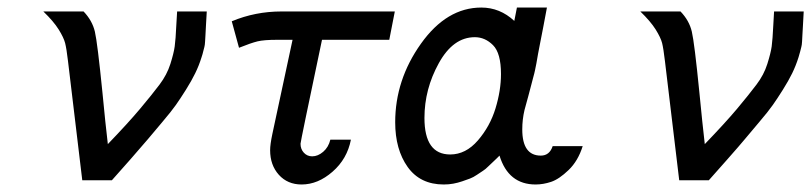

<svg xmlns="http://www.w3.org/2000/svg" viewBox="-20 -475 2138 506"><path d="M94.2 -444.8H200.2Q223.1 -420.9 230 -391.8Q236.8 -362.8 250 -231Q257.8 -148.9 264.2 -95.2Q317.4 -150.4 349.1 -188.2Q380.9 -226.1 400.4 -252Q419.9 -277.8 429 -306.4Q438 -335 440.4 -352.5Q442.9 -370.1 444.8 -411.1Q445.8 -433.1 446.8 -444.8H524.9Q523.9 -428.7 522.9 -409.4Q522 -390.1 521.5 -383.1Q521 -376 520.5 -366Q520 -356 518.6 -351.1Q517.1 -346.2 515.6 -339.6Q514.2 -333 511.2 -324.2Q504.4 -302.2 494.6 -282.2Q484.9 -262.2 470 -238.5Q455.1 -214.8 443.6 -198.5Q432.1 -182.1 407.5 -153.1Q382.8 -124 369.9 -108.4Q356.9 -92.8 324 -55.4Q291 -18.1 274.9 0H196.8L159.2 -314Q155.3 -347.2 151.6 -361.6Q147.9 -376 134.5 -397.5Q121.1 -418.9 94.2 -444.8Z M590.8 -418.9Q652.8 -444.8 721.7 -444.8H1020.5L1005.9 -370.1H828.6Q771.5 -99.1 772 -96.2Q772 -82 780.8 -72.5Q789.6 -63 802.7 -63Q817.9 -63 831.8 -75Q845.7 -86.9 850.6 -106.9H904.8Q895 -56.2 856.4 -22.5Q817.9 11.2 774.9 11.2Q737.8 11.2 714.8 -14.4Q691.9 -40 691.9 -79.1Q691.9 -94.2 697.8 -122.1L751 -370.1H710Q675.8 -370.1 658.7 -366Q641.6 -361.8 609.9 -349.1Z M1021.5 -152.8Q1021.5 -264.6 1089.4 -359.9Q1157.2 -455.1 1248.5 -455.1Q1297.4 -455.1 1335.4 -419.9L1342.3 -455.1H1421.4Q1416.5 -430.2 1411.4 -402.1Q1406.2 -374 1403.3 -360.6Q1400.4 -347.2 1397.9 -332.5Q1395.5 -317.9 1393.6 -307.9Q1391.6 -297.9 1390.1 -290.5Q1388.7 -283.2 1385 -270Q1381.3 -256.8 1379.9 -250.5Q1378.4 -244.1 1372.3 -221.7Q1366.2 -199.2 1362.3 -185.1Q1356.4 -160.2 1356.4 -133.8Q1356.4 -64.9 1405.3 -64.9Q1428.2 -64.9 1436.5 -89.8H1515.6Q1503.4 -50.8 1478.5 -26.9Q1453.6 -2.9 1432.6 4.2Q1411.6 11.2 1391.6 11.2Q1319.8 11.2 1296.4 -64.9L1289.6 -58.1Q1282.7 -51.3 1279.1 -48.1Q1275.4 -44.9 1267.3 -36.9Q1259.3 -28.8 1252.9 -24.9Q1246.6 -21 1237.1 -14.4Q1227.5 -7.8 1218.5 -4.4Q1209.5 -1 1198 2.9Q1186.5 6.8 1174.6 9Q1162.6 11.2 1149.4 11.2Q1087.4 11.2 1054.4 -34.9Q1021.5 -81.1 1021.5 -152.8ZM1098.6 -164.1Q1098.6 -67.9 1166.5 -67.9Q1207.5 -67.9 1239.5 -105Q1271.5 -142.1 1285.9 -189.5Q1300.3 -236.8 1300.3 -279.8Q1300.3 -335 1279.3 -356Q1258.3 -377 1231.4 -377Q1174.3 -377 1136.5 -308.6Q1098.6 -240.2 1098.6 -164.1Z M1667.5 -444.8H1773.4Q1796.4 -420.9 1803.2 -391.8Q1810.1 -362.8 1823.2 -231Q1831.1 -148.9 1837.4 -95.2Q1890.6 -150.4 1922.4 -188.2Q1954.1 -226.1 1973.6 -252Q1993.2 -277.8 2002.2 -306.4Q2011.2 -335 2013.7 -352.5Q2016.1 -370.1 2018.1 -411.1Q2019 -433.1 2020 -444.8H2098.1Q2097.2 -428.7 2096.2 -409.4Q2095.2 -390.1 2094.7 -383.1Q2094.2 -376 2093.8 -366Q2093.3 -356 2091.8 -351.1Q2090.3 -346.2 2088.9 -339.6Q2087.4 -333 2084.5 -324.2Q2077.6 -302.2 2067.9 -282.2Q2058.1 -262.2 2043.2 -238.5Q2028.3 -214.8 2016.8 -198.5Q2005.4 -182.1 1980.7 -153.1Q1956.1 -124 1943.1 -108.4Q1930.2 -92.8 1897.2 -55.4Q1864.3 -18.1 1848.1 0H1770L1732.4 -314Q1728.5 -347.2 1724.9 -361.6Q1721.2 -376 1707.8 -397.5Q1694.3 -418.9 1667.5 -444.8Z"/></svg>

Font: CMU Sans Serif
Style: Oblique
Weight: 500
Italic angle: -12°
Version: Version 0.7.0